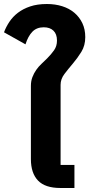

<svg xmlns="http://www.w3.org/2000/svg" viewBox="-71 -937 445 957"><path d="M230 0Q154 0 118.5 -37Q83 -74 83 -144V-509Q83 -533 90.5 -552.5Q98 -572 109.5 -588.5Q121 -605 135.5 -618.5Q150 -632 164 -646Q184 -666 198.5 -686.5Q213 -707 213 -735Q213 -767 195.5 -784Q178 -801 147 -801Q112 -801 90.5 -779Q69 -757 56 -716L-51 -776Q-41 -803 -24 -828.5Q-7 -854 18.5 -873.5Q44 -893 79.5 -905Q115 -917 163 -917Q204 -917 239 -906Q274 -895 299.5 -873.5Q325 -852 339.5 -821.5Q354 -791 354 -752Q354 -710 334.5 -678.5Q315 -647 292 -620Q269 -593 250 -568Q231 -543 231 -514V-115H300V0Z"/></svg>

Font: IBM Plex Sans Thai
Style: Bold
Weight: 700
Designer: Mike Abbink, Paul van der Laan, Pieter van Rosmalen, Ben Mitchell, Mark Frömberg
Foundry: Bold Monday
Version: Version 1.2